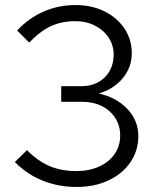

<svg xmlns="http://www.w3.org/2000/svg" viewBox="-20 -731 622 762"><path d="M284 11Q212 11 149.5 -14Q87 -39 39 -88L87 -135Q131 -91 177.5 -71.5Q224 -52 283 -52Q334 -52 373.5 -70Q413 -88 435 -120Q457 -152 457 -193Q457 -232 437.5 -262.5Q418 -293 384 -310Q350 -327 306 -327H223V-389H303Q360 -389 395.5 -424Q431 -459 431 -515Q431 -552 411 -582Q391 -612 356.5 -629.5Q322 -647 279 -647Q225 -647 182.5 -627.5Q140 -608 96 -562L48 -610Q95 -660 154 -685.5Q213 -711 280 -711Q344 -711 394.5 -686Q445 -661 474 -617.5Q503 -574 503 -519Q503 -464 467 -420.5Q431 -377 372 -360Q443 -344 486 -298Q529 -252 529 -191Q529 -133 497.5 -87Q466 -41 410.5 -15Q355 11 284 11Z"/></svg>

Font: Red Hat Display Variable
Style: Regular
Weight: 400
Designer: Pentagram, MCKL
Foundry: Pentagram, MCKL
Version: Version 1.021